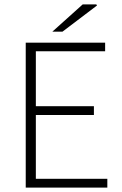

<svg xmlns="http://www.w3.org/2000/svg" viewBox="-20 -853 555 873"><path d="M97 0V-659H458V-620H143V-370H407V-330H143V-40H468V0ZM218 -709 356 -833H418L421 -828L264 -709Z"/></svg>

Font: Mada Light
Style: Regular
Weight: 300
Designer: Khaled Hosny
Version: Version 1.5